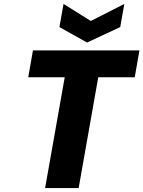

<svg xmlns="http://www.w3.org/2000/svg" viewBox="-20 -959 731 979"><path d="M593 -821 424 -742 283 -821 304 -939 443 -852 614 -939ZM691 -702 667 -565H481L381 0H210L310 -565H124L148 -702Z"/></svg>

Font: Fz Poppins
Style: Bold Italic
Weight: 700
Italic angle: -10°
Designer: Ninad Kale (Devanagari), Jonny Pinhorn (Latin)
Foundry: Indian Type Foundry
Version: Vit hóa bi Vntype.Com & FontZin.Com